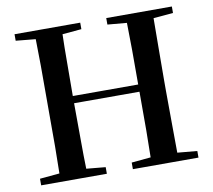

<svg xmlns="http://www.w3.org/2000/svg" viewBox="-81 -829 1022 922"><g transform="rotate(-10 430.5 -368.5)"><path d="M46.9 0V-32.2L143.1 -41Q144 -106 145 -170.9Q145 -255.9 145 -342.8V-393.1Q145 -480 145 -565.9Q144 -630.9 143.1 -695.8L46.9 -705.1V-736.8H367.2V-705.1L273.9 -696.8Q272 -631.8 272 -565.9Q271 -481.9 271 -396H589.8Q589.8 -481.9 589.8 -565.9Q588.9 -630.9 587.9 -696.8L494.1 -705.1V-736.8H814V-705.1L717.8 -696.8Q716.8 -631.8 716.8 -565.9Q715.8 -480 715.8 -393.1V-342.8Q715.8 -257.8 716.8 -171.9Q716.8 -106 717.8 -41L814 -32.2V0H494.1V-32.2L587.9 -41Q588.9 -106 589.8 -172.9Q589.8 -259.8 589.8 -360.8H271Q271 -261.2 272 -174.8Q272 -106.9 273.9 -41L367.2 -32.2V0Z"/></g></svg>

Font: Dream Han Serif CN W16
Style: Regular
Weight: 625
Designer: Adobe
Foundry: Pal3love
Version: Version 3.00; Sans 2.004; Serif 2.001